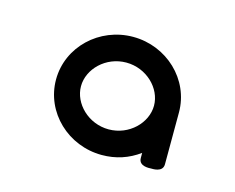

<svg xmlns="http://www.w3.org/2000/svg" viewBox="-48 -774 432 353"><g transform="rotate(15 168.0 -597.5)"><path d="M284.8 -498.8 285 -597.6C285 -660 232.1 -710 168 -710C103.9 -710 51 -660 51 -597.6C51 -535.2 103.9 -485.2 168 -485.2C194.7 -485.2 218.2 -493.1 238.9 -508.2L238.9 -498.5C238.9 -482.3 260.1 -484.7 262 -484.7C264.1 -484.8 284.8 -482.9 284.8 -498.8ZM98.5 -597.6C98.5 -630.5 129.2 -661.1 168 -661.1C206.8 -661.1 237.5 -630.5 237.5 -597.6C237.5 -564.7 206.8 -534 168 -534C129.2 -534 98.5 -564.7 98.5 -597.6Z"/></g></svg>

Font: Hi.
Style: Black
Weight: 400
Designer: Mew Too, Robert Jablonski
Foundry: Cannot Into Space Fonts
Version: Version 1.996